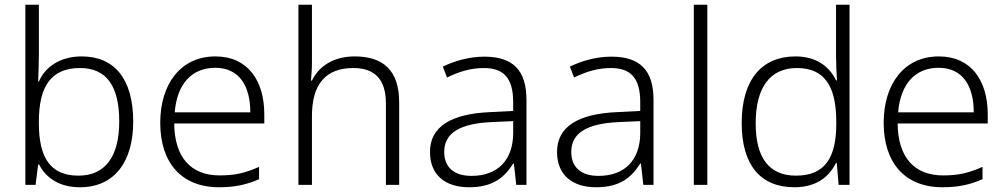

<svg xmlns="http://www.w3.org/2000/svg" viewBox="-20 -780 4243 810"><path d="M144 -550V-760H87V0H130L141 -86H145C172 -32 228 10 317 10C464 10 542 -99 542 -267C542 -448 462 -542 325 -542C233 -542 170 -497 144 -436H141C142 -463 144 -512 144 -550ZM318 -493C429 -493 483 -417 483 -268C483 -121 425 -39 311 -39C191 -39 144 -117 144 -260V-267C144 -414 194 -493 318 -493Z M889 -542C741 -542 656 -424 656 -262C656 -95 744 10 904 10C972 10 1020 -1 1073 -24V-76C1014 -50 972 -40 906 -40C784 -40 716 -118 715 -259H1095V-298C1095 -440 1025 -542 889 -542ZM888 -494C989 -494 1036 -418 1036 -306H717C727 -427 790 -494 888 -494Z M1296 -517V-760H1239V0H1296V-290C1296 -424 1353 -493 1471 -493C1560 -493 1608 -446 1608 -344V0H1664V-348C1664 -482 1598 -542 1476 -542C1386 -542 1324 -499 1296 -440H1292C1294 -465 1296 -489 1296 -517Z M2023 -541C1959 -541 1898 -523 1848 -499L1866 -453C1917 -478 1966 -493 2021 -493C2102 -493 2145 -454 2145 -349V-312L2048 -307C1882 -300 1794 -245 1794 -139C1794 -43 1857 10 1959 10C2058 10 2107 -30 2145 -90H2148L2158 0H2201V-358C2201 -485 2143 -541 2023 -541ZM2055 -265 2145 -269V-217C2144 -105 2080 -38 1969 -38C1897 -38 1854 -73 1854 -139C1854 -219 1920 -259 2055 -265Z M2559 -541C2495 -541 2434 -523 2384 -499L2402 -453C2453 -478 2502 -493 2557 -493C2638 -493 2681 -454 2681 -349V-312L2584 -307C2418 -300 2330 -245 2330 -139C2330 -43 2393 10 2495 10C2594 10 2643 -30 2681 -90H2684L2694 0H2737V-358C2737 -485 2679 -541 2559 -541ZM2591 -265 2681 -269V-217C2680 -105 2616 -38 2505 -38C2433 -38 2390 -73 2390 -139C2390 -219 2456 -259 2591 -265Z M2964 0V-760H2907V0Z M3331 10C3426 10 3479 -36 3507 -93H3510L3518 0H3564V-760H3507V-545C3507 -514 3509 -472 3511 -441H3507C3480 -498 3425 -542 3336 -542C3194 -542 3109 -444 3109 -261C3109 -83 3189 10 3331 10ZM3338 -39C3223 -39 3168 -116 3168 -260C3168 -410 3228 -493 3342 -493C3461 -493 3508 -413 3508 -266V-257C3508 -116 3461 -39 3338 -39Z M3941 -542C3793 -542 3708 -424 3708 -262C3708 -95 3796 10 3956 10C4024 10 4072 -1 4125 -24V-76C4066 -50 4024 -40 3958 -40C3836 -40 3768 -118 3767 -259H4147V-298C4147 -440 4077 -542 3941 -542ZM3940 -494C4041 -494 4088 -418 4088 -306H3769C3779 -427 3842 -494 3940 -494Z"/></svg>

Font: Noto Sans Ethiopic Light
Style: Regular
Weight: 300
Designer: Monotype Design Team
Foundry: Monotype Imaging Inc.
Version: Version 2.102